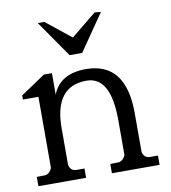

<svg xmlns="http://www.w3.org/2000/svg" viewBox="-85 -843 814 916"><g transform="rotate(-10 322.0 -385.0)"><path d="M312 -670 435 -770 465 -767 343 -590H282L159 -767H191ZM184 -416Q221 -511 347 -511Q540 -510 540 -264V-75Q547 -45 576 -45H614V0H383V-45L426 -46Q446 -50 457 -75V-244Q457 -456 340 -456Q184 -456 184 -253V-75Q191 -45 220 -45H258V0H27V-45L70 -46Q90 -50 101 -75V-420H26V-440L145 -520H184Z"/></g></svg>

Font: Sawarabi Mincho
Style: Regular
Weight: 400
Version: Version 1.00